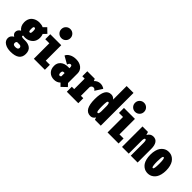

<svg xmlns="http://www.w3.org/2000/svg" viewBox="142 -1962 3316 3316"><g transform="rotate(45 1800.0 -304.5)"><path d="M215 -149Q192.5 -149 173.5 -152.5Q167 -144.5 167 -135Q167 -116 227 -116H259Q294.5 -116 324 -108Q353.5 -100 378.2 -83Q403 -66 417 -35.2Q431 -4.5 431 38Q431 200 214 200Q127.5 200 71.2 164.2Q15 128.5 15 65.5Q15 6.5 78 -29Q31 -58 31 -99Q31 -156.5 88 -187Q22 -236.5 22 -331Q22 -368 33 -398.8Q44 -429.5 62.5 -450.2Q81 -471 106 -485Q131 -499 158.2 -505.5Q185.5 -512 215 -512Q267 -512 309 -492.5L365 -549L448 -469L391.5 -411Q407 -376 407 -331Q407 -294 395.2 -262.8Q383.5 -231.5 364 -211Q344.5 -190.5 319.2 -176Q294 -161.5 267.8 -155.2Q241.5 -149 215 -149ZM241 -331Q241 -362 235.5 -376.5Q230 -391 215 -391Q199.5 -391 194.2 -377Q189 -363 189 -331Q189 -298.5 194.2 -284.2Q199.5 -270 215 -270Q230.5 -270 235.8 -284.2Q241 -298.5 241 -331ZM159 43Q159 84 215 84Q281 84 281 42Q281 23.5 268.8 12.2Q256.5 1 237 1H178Q159 14.5 159 43Z M749.8 -619.2Q717.5 -587 671 -587Q624.5 -587 592.2 -619.2Q560 -651.5 560 -698Q560 -744.5 592.2 -776.8Q624.5 -809 671 -809Q717.5 -809 749.8 -776.8Q782 -744.5 782 -698Q782 -651.5 749.8 -619.2ZM755.5 -122H856V0H586.5V-378H487.5V-500H755.5Z M1256 18 1203 -35Q1158 11 1086 11Q1012.5 11 965.8 -34.8Q919 -80.5 919 -161Q919 -232 969.2 -275.5Q1019.5 -319 1103 -319H1137V-327Q1137 -354 1131 -368.5Q1125 -383 1107.5 -383Q1075.5 -383 1062.5 -334L922 -413.5Q935.5 -454 987 -483Q1038.5 -512 1110 -512Q1195 -512 1247.5 -468.5Q1300 -425 1300 -355V-121L1348 -70ZM1110 -107Q1127.5 -107 1137 -122.5V-201H1113Q1081 -201 1081 -154Q1081 -107 1110 -107Z M1614 -122H1672V0H1392V-122H1450V-378H1392V-500H1574L1592 -460.5Q1639.5 -512 1705 -512Q1730 -512 1753 -505Q1776 -498 1787.2 -490.8Q1798.5 -483.5 1801 -479L1716 -347Q1709.5 -357.5 1696.5 -368.2Q1683.5 -379 1667 -379Q1646 -379 1631.8 -366.5Q1617.5 -354 1614 -334Z M2221 0H2078L2063 -43.5Q2031.5 11 1975 11Q1897 11 1859.5 -54.5Q1822 -120 1822 -251Q1822 -381.5 1857.8 -446.2Q1893.5 -511 1968 -511Q2020 -511 2053 -469V-800H2221ZM1998 -251Q1998 -183.5 2004 -150.2Q2010 -117 2028 -117Q2050.5 -117 2053 -181V-315Q2049.5 -383 2026 -383Q2008 -383 2003 -351.8Q1998 -320.5 1998 -251Z M2549.8 -619.2Q2517.5 -587 2471 -587Q2424.5 -587 2392.2 -619.2Q2360 -651.5 2360 -698Q2360 -744.5 2392.2 -776.8Q2424.5 -809 2471 -809Q2517.5 -809 2549.8 -776.8Q2582 -744.5 2582 -698Q2582 -651.5 2549.8 -619.2ZM2555.5 -122H2656V0H2386.5V-378H2287.5V-500H2555.5Z M2740 0V-500H2874L2891.5 -443Q2928.5 -511 2997.5 -511Q3059.5 -511 3090.2 -464.8Q3121 -418.5 3121 -336V0H2954V-312Q2954 -383 2930 -383Q2907.5 -383 2904 -332V0Z M3374 11Q3346.5 11 3320.5 3.5Q3294.5 -4 3268.5 -23.2Q3242.5 -42.5 3223.2 -71.2Q3204 -100 3192 -146.5Q3180 -193 3180 -251Q3180 -309 3192 -355Q3204 -401 3223.2 -429.8Q3242.5 -458.5 3268.2 -477.8Q3294 -497 3320.2 -504.5Q3346.5 -512 3374 -512Q3401 -512 3427 -504.5Q3453 -497 3479 -477.8Q3505 -458.5 3524.2 -429.8Q3543.5 -401 3555.8 -355Q3568 -309 3568 -251Q3568 -193 3555.8 -146.5Q3543.5 -100 3524.2 -71.2Q3505 -42.5 3479 -23.2Q3453 -4 3427 3.5Q3401 11 3374 11ZM3374 -117Q3378.5 -117 3382.2 -119.8Q3386 -122.5 3389.5 -131Q3393 -139.5 3395.5 -154Q3398 -168.5 3399.5 -193Q3401 -217.5 3401 -251Q3401 -284 3399.5 -308.2Q3398 -332.5 3395.5 -346.8Q3393 -361 3389.5 -369.5Q3386 -378 3382.2 -381Q3378.5 -384 3374 -384Q3365 -384 3359.5 -375Q3354 -366 3350 -335.5Q3346 -305 3346 -251Q3346 -196.5 3350.2 -165.5Q3354.5 -134.5 3360 -125.8Q3365.5 -117 3374 -117Z"/></g></svg>

Font: League Mono Condensed ExtraBold
Style: Regular
Weight: 800
Width: 1
Designer: Tyler Finck
Foundry: The League of Moveable Type / Tyler Finck
Version: Version 2.210